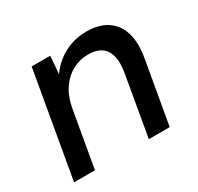

<svg xmlns="http://www.w3.org/2000/svg" viewBox="-117 -656 822 796"><g transform="rotate(-30 294.0 -258.0)"><path d="M25 0 113 -504H202L195 -419Q226 -464 274.5 -490Q323 -516 380 -516Q443 -516 481.5 -489Q520 -462 533.5 -413.5Q547 -365 535 -298L483 0H383L433 -288Q445 -356 422 -393Q399 -430 339 -430Q300 -430 266 -412Q232 -394 207.5 -359.5Q183 -325 173 -274L125 0Z"/></g></svg>

Font: DM Sans Medium
Style: Italic
Weight: 500
Italic angle: -10°
Designer: Colophon Foundry, Jonny Pinhorn
Foundry: Colophon Foundry
Version: Version 4.004;gftools[0.9.30]